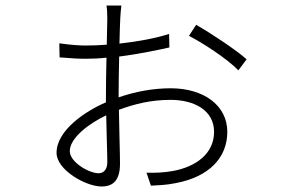

<svg xmlns="http://www.w3.org/2000/svg" viewBox="-20 -636 1040 696"><path d="M337 -8C303 -8 233 -48 233 -88C233 -136 302 -188 365 -218C366 -151 369 -82 369 -49C369 -28 361 -8 337 -8ZM410 -292C410 -333 411 -384 412 -431C490 -441 563 -457 594 -464L593 -513C543 -497 478 -485 413 -478C414 -519 415 -553 416 -570C417 -583 418 -603 420 -616H366C368 -605 369 -585 369 -569C369 -554 368 -517 367 -474C341 -472 316 -471 291 -471C273 -471 245 -472 195 -479L196 -428C246 -424 266 -423 291 -423C315 -423 340 -424 366 -427C365 -379 364 -328 364 -289V-265C291 -234 185 -164 185 -82C185 -20 291 40 348 40C391 40 415 17 415 -43C415 -83 412 -164 411 -238C468 -259 526 -274 599 -274C681 -274 756 -238 756 -158C756 -78 689 -31 606 -16C573 -10 538 -9 511 -10L527 37C547 36 583 35 616 28C740 5 804 -66 804 -158C804 -255 717 -316 599 -316C535 -316 470 -304 410 -283ZM665 -506C716 -480 806 -421 844 -381L874 -421C836 -455 744 -516 691 -546Z"/></svg>

Font: Noto Sans CJK JP Light
Style: Regular
Weight: 300
Designer: Ryoko NISHIZUKA (kana & ideographs); Paul D. Hunt (Latin, Greek & Cyrillic); Wenlong ZHANG (bopomofo); Sandoll Communica
Foundry: Adobe Systems Incorporated
Version: Version 1.004;PS 1.004;hotconv 1.0.82;makeotf.lib2.5.63406